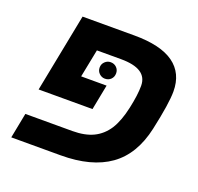

<svg xmlns="http://www.w3.org/2000/svg" viewBox="-110 -725 871 844"><g transform="rotate(20 326.0 -303.0)"><path d="M25 0 48 -118H268Q326 -118 365.5 -137Q405 -156 431 -196Q456 -236 470 -301Q477 -333 480.5 -359.5Q484 -386 484 -408Q484 -488 361 -488H248L222 -357H341L318 -239H66L138 -606H380Q504 -606 565 -562Q626 -518 626 -433Q626 -405 619 -359Q612 -313 598 -249Q570 -121 485 -60.5Q400 0 256 0ZM285 -422Q285 -438 296.5 -449Q308 -460 323 -460Q340 -460 351 -449Q362 -438 362 -422Q362 -405 351 -394Q340 -383 323 -383Q308 -383 296.5 -394Q285 -405 285 -422Z"/></g></svg>

Font: Libra Sans Modern
Style: Bold Italic
Weight: 700
Italic angle: -12°
Foundry: Stefan Peev, Context Ltd
Version: Version 1.000